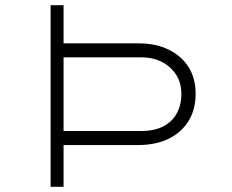

<svg xmlns="http://www.w3.org/2000/svg" viewBox="-20 -720 896 740"><path d="M175 0V-700H225V-553H513Q581 -553 630.5 -528.5Q680 -504 707 -461Q734 -418 734 -358Q734 -299 707.5 -255Q681 -211 631.5 -186Q582 -161 512 -161H225V0ZM225 -215H523Q573 -215 607.5 -232Q642 -249 660.5 -281.5Q679 -314 679 -358Q679 -400 659.5 -431Q640 -462 605.5 -480.5Q571 -499 523 -499H225Z"/></svg>

Font: Lexend Tera ExtraLight
Style: Regular
Weight: 250
Designer: Bonnie Shaver-Troup, Thomas Jockin
Foundry: Lexend
Version: Version 1.007